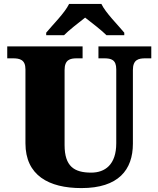

<svg xmlns="http://www.w3.org/2000/svg" viewBox="-20 -951 809 981"><path d="M216 -784V-771H307C328 -793 385 -838 415 -861C445 -838 503 -793 524 -771H615V-784C584 -822 519 -886 498 -931H333C312 -886 247 -822 216 -784ZM396 10C585 10 659 -83 659 -217V-593C659 -646 687 -653 723 -653H753V-714H483V-653H512C548 -653 574 -646 574 -597V-219C574 -109 516 -69 446 -69C359 -69 310 -101 310 -210V-593C310 -646 338 -653 373 -653H402V-714H17V-653H46C81 -653 110 -646 110 -597V-219C110 -55 229 10 396 10Z"/></svg>

Font: Noto Serif Gurmukhi Black
Style: Regular
Weight: 900
Designer: Vaibhav Singh and the Monotype Design Team
Foundry: Monotype Imaging Inc.
Version: Version 2.004